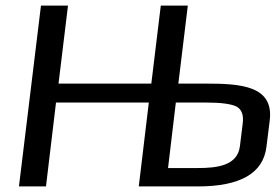

<svg xmlns="http://www.w3.org/2000/svg" viewBox="-20 -669 989 689"><path d="M717 -369H620L654 -649H557L523 -369H190L224 -649H127L48 0H145L181 -301H514L478 0H690C842 0 924 -47 936 -141L948 -237C963 -362 843 -369 717 -369ZM691 -66H583L611 -301H721C773 -301 809 -296 828 -287C847 -277 855 -257 851 -226L841 -145C833 -75 760 -66 691 -66Z"/></svg>

Font: Gamestation Display
Style: Italic
Weight: 400
Designer: Jonas Hecksher
Foundry: Jonas Hecksher, Playtypeª, e-types AS
Version: Version 1.003